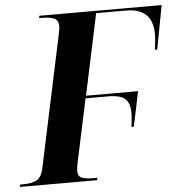

<svg xmlns="http://www.w3.org/2000/svg" viewBox="-75 -763 767 812"><g transform="rotate(-5 309.0 -357.0)"><path d="M-23 0 -21 -10H-8Q29 -10 49.5 -21.5Q70 -33 78 -70L195 -620Q198 -634 200 -645.5Q202 -657 202 -664Q202 -688 184.5 -696Q167 -704 134 -704H120L122 -714H641L606 -528H596Q599 -549 600.5 -565Q602 -581 602 -588Q603 -649 574 -676.5Q545 -704 491 -704H362L289 -360H510L479 -212H469Q471 -226 472.5 -241.5Q474 -257 474 -274Q474 -311 454.5 -330Q435 -349 381 -349H286L228 -77Q224 -57 224 -47Q224 -24 240 -17Q256 -10 287 -10H307L304 0Z"/></g></svg>

Font: Noto Serif Display SemiCondensed
Style: Bold Italic
Weight: 700
Width: 4
Italic angle: -12°
Designer: Monotype Design Team
Foundry: Monotype Imaging Inc.
Version: Version 2.009